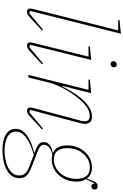

<svg xmlns="http://www.w3.org/2000/svg" viewBox="260 -1054 1006 1566"><g transform="rotate(90 763.0 -271.0)"><path d="M77 12Q69 12 59.5 7.5Q50 3 50 -13Q50 -24 54 -40L228 -732H143L145 -743L255 -754L69 -14L87 -6L222 -119L229 -111L140 -28Q114 -3 101 4.5Q88 12 77 12Z M353 12Q345 12 335.5 7.5Q326 3 326 -13Q326 -24 330 -40L442 -490H357L359 -501L469 -512L345 -14L363 -6L498 -119L505 -111L416 -28Q390 -3 377 4.5Q364 12 353 12ZM501 -670Q490 -670 484.5 -676.5Q479 -683 479 -691Q479 -701 484 -709Q491 -720 507 -720Q518 -720 523.5 -713.5Q529 -707 529 -699Q529 -695 528 -690.5Q527 -686 524 -681Q517 -670 501 -670Z M885 12Q877 12 867 7.5Q857 3 857 -13Q857 -24 861 -40L964 -425Q969 -447 969 -458Q969 -500 924 -500Q874 -500 819 -448Q795 -425 769 -391.5Q743 -358 720.5 -320.5Q698 -283 680.5 -243.5Q663 -204 654 -169L612 0H591L713 -490H628L630 -501L740 -512L681 -278L686 -277Q702 -310 726.5 -351.5Q751 -393 782 -430Q813 -467 850.5 -492.5Q888 -518 930 -518Q963 -518 976.5 -502Q990 -486 990 -461Q990 -447 985 -425L876 -14L894 -6L1029 -119L1036 -111L947 -28Q921 -3 908.5 4.5Q896 12 885 12Z M1205 212Q1124 212 1077.5 184Q1031 156 1031 104Q1031 72 1049 47.5Q1067 23 1094.5 5Q1122 -13 1156.5 -25.5Q1191 -38 1224 -46L1225 -50L1209 -56Q1177 -68 1158 -83Q1139 -98 1139 -124Q1139 -143 1147.5 -156.5Q1156 -170 1169.5 -178.5Q1183 -187 1198 -191.5Q1213 -196 1227 -198V-200Q1195 -214 1180.5 -244.5Q1166 -275 1166 -317Q1166 -360 1180 -396.5Q1194 -433 1218.5 -460Q1243 -487 1276 -502.5Q1309 -518 1346 -518Q1406 -518 1437 -476L1458 -532Q1471 -565 1499 -565Q1512 -565 1519 -557.5Q1526 -550 1526 -539Q1526 -528 1519 -520.5Q1512 -513 1499 -513Q1491 -513 1484 -519.5Q1477 -526 1477 -539H1474L1442 -467Q1461 -438 1461 -391Q1461 -348 1447 -311.5Q1433 -275 1408.5 -248Q1384 -221 1351 -205.5Q1318 -190 1281 -190Q1261 -190 1246 -194Q1238 -194 1224 -190Q1210 -186 1196 -178Q1182 -170 1171.5 -157Q1161 -144 1161 -125Q1161 -110 1172.5 -98.5Q1184 -87 1219 -73L1336 -28Q1381 -11 1407 10.5Q1433 32 1433 74Q1433 112 1412.5 138Q1392 164 1359 180.5Q1326 197 1285.5 204.5Q1245 212 1205 212ZM1285 -207Q1310 -207 1334 -217Q1358 -227 1377 -244Q1396 -261 1410 -283Q1424 -305 1430 -329Q1436 -352 1437.5 -368.5Q1439 -385 1439 -391Q1439 -443 1416.5 -472Q1394 -501 1342 -501Q1316 -501 1292.5 -491Q1269 -481 1250 -464Q1231 -447 1217 -425Q1203 -403 1197 -379Q1191 -356 1189.5 -339.5Q1188 -323 1188 -317Q1188 -265 1210.5 -236Q1233 -207 1285 -207ZM1206 195Q1236 195 1271.5 189.5Q1307 184 1338 170Q1369 156 1390 133Q1411 110 1411 74Q1411 55 1404.5 42Q1398 29 1386.5 19Q1375 9 1360 2Q1345 -5 1328 -11L1242 -44Q1205 -33 1171 -19Q1137 -5 1110.5 13Q1084 31 1068.5 53Q1053 75 1053 102Q1053 126 1066 144Q1079 162 1100 173Q1121 184 1148.5 189.5Q1176 195 1206 195Z"/></g></svg>

Font: IBM Plex Serif Thin
Style: Italic
Weight: 100
Italic angle: -14°
Designer: Mike Abbink, Paul van der Laan, Pieter van Rosmalen
Foundry: Bold Monday
Version: Version 3.001